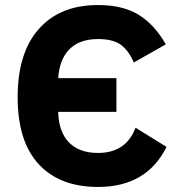

<svg xmlns="http://www.w3.org/2000/svg" viewBox="-20 -730 711 762"><path d="M369 12Q217 12 133.5 -78.5Q50 -169 50 -344Q50 -520 134 -615Q218 -710 369 -710Q467 -710 530 -671.5Q593 -633 638 -554L511 -482Q491 -529 460 -552Q429 -575 369 -575Q296 -575 256 -535Q216 -495 211 -420H442V-286H211V-282Q214 -205 254.5 -164Q295 -123 369 -123Q480 -123 518 -223L641 -147Q562 12 369 12Z"/></svg>

Font: Aneliza
Style: Bold
Weight: 700
Designer: Mike Abbink, Paul van der Laan, Pieter van Rosmalen
Foundry: Bold Monday
Version: Version 3.0